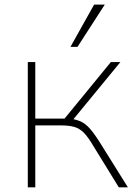

<svg xmlns="http://www.w3.org/2000/svg" viewBox="-20 -806 579 826"><path d="M99.6 -539.1H131.8V-295.9H257.8L457 -539.1H498L291 -287.1L272.5 -296.9Q305.7 -293 326.7 -283.7Q347.7 -274.4 368.2 -251Q388.7 -227.5 418 -179.7L530.3 0H491.2L381.8 -177.7Q359.4 -215.8 341.3 -234.4Q323.2 -252.9 300.3 -259.8Q277.3 -266.6 240.2 -266.6H131.8V0H99.6ZM384.8 -786.1H430.7L313.5 -604.5H283.2Z"/></svg>

Font: Min Sans VF VF
Style: Regular
Weight: 400
Designer: Jinseong-Kim, NotoSansCJK, Nunito
Foundry: Jinseong-Kim
Version: Version 1.420;Glyphs 3.1.2 (3151)